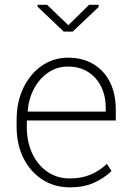

<svg xmlns="http://www.w3.org/2000/svg" viewBox="-20 -782 566 812"><path d="M275.9 10.3Q210 10.3 159.2 -22.5Q108.4 -55.2 79.3 -113Q50.3 -170.9 50.3 -246.6V-275.4Q50.3 -351.1 78.9 -410.4Q107.4 -469.7 156.7 -503.9Q206.1 -538.1 267.6 -538.1Q329.6 -538.1 375.2 -510.7Q420.9 -483.4 445.3 -434.1Q469.7 -384.8 469.7 -317.4V-272.5H93.8L93.3 -243.2Q93.8 -181.2 116.7 -132.3Q139.6 -83.5 180.7 -55.4Q221.7 -27.3 275.9 -27.3Q325.7 -27.3 364 -43.9Q402.3 -60.5 432.1 -88.9L451.7 -58.6Q419.9 -28.3 377.2 -9Q334.5 10.3 275.9 10.3ZM98.6 -310.1H427.2V-325.7Q427.2 -375.5 408 -415Q388.7 -454.6 352.8 -477.5Q316.9 -500.5 267.6 -500.5Q221.7 -500.5 184.8 -475.8Q147.9 -451.2 124.8 -408.7Q101.6 -366.2 97.2 -313ZM397 -761.7V-752.4L287.6 -648.4H249.5L138.7 -753.9V-761.7H179.2L269 -675.3L356.9 -761.7Z"/></svg>

Font: Roboto Slab ExtraLight
Style: Regular
Weight: 250
Designer: Google
Version: Version 2.000; ttfautohint (v1.8.1.43-b0c9)